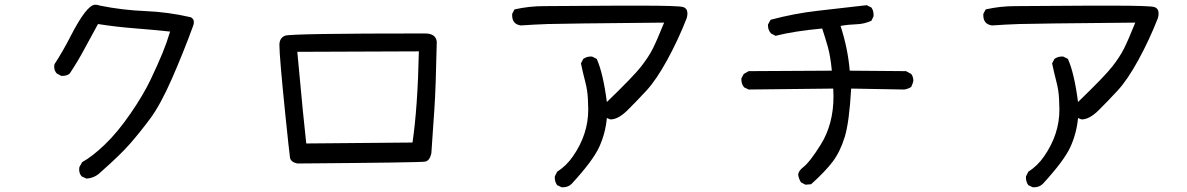

<svg xmlns="http://www.w3.org/2000/svg" viewBox="-20 -729 5040 815"><path d="M347 29 327 20Q316 8 316 -10L317 -20L329 -41Q370 -63 424.5 -115Q479 -167 534 -247Q589 -327 620 -392.5Q651 -458 669.5 -503Q688 -548 702 -595Q626 -603 549 -609Q472 -615 396 -627Q366 -573 338 -520.5Q310 -468 276 -417Q265 -407 246 -407H240L221 -417Q210 -429 210 -446L211 -456Q248 -513 278 -572Q348 -709 384 -709Q394 -709 405 -705Q499 -686 596.5 -682Q694 -678 789 -656Q803 -650 803 -635Q803 -627 799 -617Q758 -505 709.5 -394.5Q661 -284 617.5 -225.5Q574 -167 532 -119Q490 -71 407 2Q382 27 347 29Z M1242 -35Q1214 -41 1211 -60Q1208 -79 1191 -244Q1166 -490 1166 -538Q1166 -568 1190 -577.5Q1214 -587 1784 -587Q1830 -587 1834 -552Q1830 -354 1824 -268.5Q1818 -183 1811 -78Q1804 -47 1785 -43Q1766 -39 1242 -35ZM1280 -120 1731 -124Q1753 -273 1758 -511L1242 -509Q1270 -204 1280 -120Z M2369 66H2364L2345 57Q2335 43 2335 26V20L2345 0Q2384 -25 2411 -64Q2477 -158 2477 -264Q2477 -272 2475.5 -308.5Q2474 -345 2464 -383Q2454 -421 2446 -460L2456 -479Q2470 -489 2487 -489H2493L2513 -479Q2540 -419 2556 -296Q2669 -405 2701 -446Q2733 -487 2750.5 -521.5Q2768 -556 2799 -633Q2362 -629 2305 -627Q2248 -625 2191 -621Q2154 -626 2154 -664V-670L2164 -689Q2225 -703 2289.5 -703Q2354 -703 2606 -705H2697Q2862 -705 2880 -699Q2898 -693 2898 -672Q2898 -663 2895 -652Q2859 -560 2812.5 -475Q2766 -390 2724 -344.5Q2682 -299 2643 -260.5Q2604 -222 2571 -222L2556 -228Q2550 -163 2523.5 -105Q2497 -47 2407 51Q2392 66 2369 66Z M3399 55 3380 45Q3370 29 3368 12Q3370 -4 3388 -18Q3418 -41 3465 -117Q3518 -203 3518 -320L3517 -353L3158 -349L3139 -358Q3127 -372 3127 -391V-396L3137 -415L3158 -427L3511 -429Q3505 -491 3494 -530Q3483 -569 3470 -608Q3351 -597 3272 -577L3253 -587Q3240 -601 3240 -620V-625L3251 -645Q3351 -672 3453.5 -683.5Q3556 -695 3659 -707L3679 -697Q3688 -684 3688 -667V-660L3679 -641Q3649 -627 3615 -626Q3581 -625 3548 -619Q3579 -523 3587 -429L3826 -427L3848 -415Q3857 -403 3857 -386Q3857 -381 3848 -360Q3834 -351 3818 -349L3593 -353Q3585 -210 3565.5 -147Q3546 -84 3514 -42Q3482 0 3423 53Z M4369 66H4364L4345 57Q4335 43 4335 26V20L4345 0Q4384 -25 4411 -64Q4477 -158 4477 -264Q4477 -272 4475.5 -308.5Q4474 -345 4464 -383Q4454 -421 4446 -460L4456 -479Q4470 -489 4487 -489H4493L4513 -479Q4540 -419 4556 -296Q4669 -405 4701 -446Q4733 -487 4750.5 -521.5Q4768 -556 4799 -633Q4362 -629 4305 -627Q4248 -625 4191 -621Q4154 -626 4154 -664V-670L4164 -689Q4225 -703 4289.5 -703Q4354 -703 4606 -705H4697Q4862 -705 4880 -699Q4898 -693 4898 -672Q4898 -663 4895 -652Q4859 -560 4812.5 -475Q4766 -390 4724 -344.5Q4682 -299 4643 -260.5Q4604 -222 4571 -222L4556 -228Q4550 -163 4523.5 -105Q4497 -47 4407 51Q4392 66 4369 66Z"/></svg>

Font: Xiaolai Mono SC
Style: Regular
Weight: 400
Monospace: yes
Designer: LXGW / Nozomi Seto
Version: Version 3.113;September 30, 2024